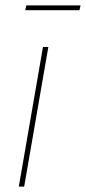

<svg xmlns="http://www.w3.org/2000/svg" viewBox="-20 -695 320 715"><path d="M140 -520H160L70 0H50ZM78 -675H280L276 -657H74Z"/></svg>

Font: Fixel Italic Variable Display Thin
Style: Italic
Weight: 100
Italic angle: -10°
Designer: AlfaBravo + MacPaw
Foundry: Kyrylo Tkachov, Marchela Mozhyna, Serhii Makarenko, Maria Weinstein, Zakhar Kryvoshyya
Version: Version 1.210;Glyphs 3.2 (3217)